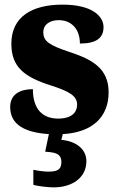

<svg xmlns="http://www.w3.org/2000/svg" viewBox="-20 -570 512 829"><path d="M212 239C292 239 353 197 353 126C353 73 307 39 245 34L251 9C382 2 449 -68 449 -171C449 -274 380 -313 279 -346C192 -375 167 -392 167 -431C167 -465 196 -483 234 -483C285 -483 325 -448 325 -382C396 -382 427 -406 427 -453C427 -500 378 -550 250 -550C117 -550 29 -497 29 -381C29 -280 86 -237 200 -201C277 -176 313 -157 313 -118C313 -86 291 -58 231 -58C167 -58 122 -95 122 -185C68 -185 24 -164 24 -108C24 -48 63 1 191 9L175 85C215 88 245 91 245 130C245 165 224 171 188 171C171 171 147 168 124 163V228C147 235 193 239 212 239Z"/></svg>

Font: Noto Serif Devanagari SemiCondensed Black
Style: Regular
Weight: 900
Width: 4
Designer: Universal Thirst, Indian Type Foundry and the Monotype Design Team
Foundry: Monotype Imaging Inc.
Version: Version 2.004